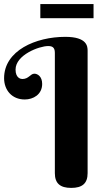

<svg xmlns="http://www.w3.org/2000/svg" viewBox="-20 -910 522 938"><path d="M408 -662C408 -683 406 -730 299 -730C155 -730 0 -663 0 -528C0 -470 38 -424 101 -424C142 -424 186 -448 186 -500C186 -537 163 -550 148 -550C128 -550 121 -524 89 -524C82 -524 56 -528 56 -570C56 -642 172 -685 215 -685C234 -685 248 -680 248 -652V-64C248 -14 274 8 328 8C382 8 408 -14 408 -64ZM177 -821H437V-890H177Z"/></svg>

Font: Berkshire Swash
Style: Regular
Weight: 700
Designer: Astigmatic (AOETI)
Foundry: Astigmatic (AOETI)
Version: Version 1.000